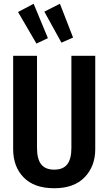

<svg xmlns="http://www.w3.org/2000/svg" viewBox="-20 -988 577 1022"><path d="M487 -194Q487 -103 430.5 -44.5Q374 14 269 14Q162 14 106 -43.5Q50 -101 50 -194V-691H177V-200Q177 -142 199 -113.5Q221 -85 269 -85Q316 -85 338 -113.5Q360 -142 360 -200V-691H487ZM159 -968 235 -785 174 -756 76 -924ZM299 -968 369 -788 307 -761 216 -926Z"/></svg>

Font: Fira Sans Extra Condensed Medium
Style: Regular
Weight: 500
Width: 1
Designer: Carrois Corporate & Edenspiekermann AG
Foundry: Carrois Corporate GbR & Edenspiekermann AG
Version: Version 4.203